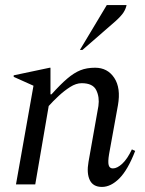

<svg xmlns="http://www.w3.org/2000/svg" viewBox="-20 -727 570 757"><path d="M43 0 112 -389 34 -424V-430L176 -460H179V-355H183Q218 -394 245 -417Q272 -440 297 -450Q322 -460 355 -460Q404 -460 430.5 -420Q457 -380 445 -312L410 -119Q405 -89 408.5 -76Q412 -63 425 -63Q442 -63 462 -81.5Q482 -100 500 -138L513 -132Q484 -57 450.5 -23.5Q417 10 382 10Q347 10 334 -17Q321 -44 329 -89L368 -309Q373 -344 359.5 -371.5Q346 -399 302 -399Q280 -399 256.5 -384Q233 -369 211 -348.5Q189 -328 172 -309L119 0ZM295 -530 401 -707H479Q476 -692 467 -678Q458 -664 436 -644L305 -530Z"/></svg>

Font: Spectral
Style: Italic
Weight: 400
Italic angle: -10°
Designer: Jean-Baptiste Levee
Foundry: Production Type
Version: Version 2.001